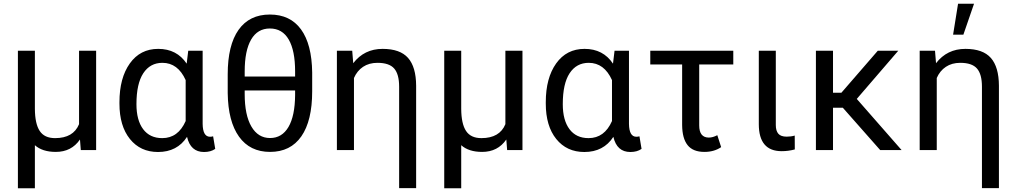

<svg xmlns="http://www.w3.org/2000/svg" viewBox="-20 -798 5406 1021"><path d="M165.5 -528.3V-219.2Q166 -139.6 191.2 -101.6Q216.3 -63.5 272.9 -63.5Q370.1 -63.5 400.4 -137.7V-528.3H491.2V0H409.7L405.3 -56.2Q359.9 9.8 276.9 9.8Q205.1 9.8 165.5 -25.9V203.1H75.2V-528.3Z M1057.6 -528.3V-139.2Q1058.6 -70.8 1096.7 -70.8Q1106 -70.8 1113.3 -73.2L1124.5 -6.3Q1101.1 10.3 1064.9 10.3Q993.2 10.3 974.6 -70.3Q922.4 10.3 820.3 10.3Q726.6 10.3 670.9 -58.8Q615.2 -127.9 615.2 -247.1V-254.4Q615.2 -383.3 670.4 -460.7Q725.6 -538.1 821.3 -538.1Q920.4 -538.1 972.7 -459.5L981 -528.3ZM705.6 -244.1Q705.6 -158.7 741.2 -111.1Q776.9 -63.5 842.8 -63.5Q927.2 -63.5 967.3 -154.3V-372.1Q925.8 -463.9 843.8 -463.9Q778.3 -463.9 741.9 -408.4Q705.6 -353 705.6 -244.1Z M1640.1 -312.5Q1640.1 -155.8 1582.5 -73Q1524.9 9.8 1416 9.8Q1309.1 9.8 1251 -71.3Q1192.9 -152.3 1190.9 -302.7V-402.8Q1190.9 -557.6 1248.5 -639.2Q1306.2 -720.7 1415 -720.7Q1523.4 -720.7 1580.8 -641.6Q1638.2 -562.5 1640.1 -412.6ZM1281.2 -391.1H1549.3V-418Q1549.3 -528.8 1515.4 -587.6Q1481.4 -646.5 1415 -646.5Q1349.6 -646.5 1315.4 -587.6Q1281.2 -528.8 1281.2 -418ZM1549.3 -316.9H1281.2V-297.9Q1281.2 -186 1316.9 -125Q1352.5 -64 1416 -64Q1479.5 -64 1513.9 -122.6Q1548.3 -181.2 1549.3 -292Z M1853 -528.3 1858.4 -461.9Q1917 -538.1 2014.6 -538.1Q2107.4 -538.1 2149.9 -490Q2192.4 -441.9 2192.9 -342.3V202.6H2102.5V-336.9Q2102.5 -403.3 2076.2 -433.6Q2049.8 -463.9 1987.3 -463.9Q1942.4 -463.9 1910.6 -442.6Q1878.9 -421.4 1862.3 -383.3V0H1771.5V-528.3Z M2432.6 -528.3V-219.2Q2433.1 -139.6 2458.3 -101.6Q2483.4 -63.5 2540 -63.5Q2637.2 -63.5 2667.5 -137.7V-528.3H2758.3V0H2676.8L2672.4 -56.2Q2627 9.8 2543.9 9.8Q2472.2 9.8 2432.6 -25.9V203.1H2342.3V-528.3Z M3324.7 -528.3V-139.2Q3325.7 -70.8 3363.8 -70.8Q3373 -70.8 3380.4 -73.2L3391.6 -6.3Q3368.2 10.3 3332 10.3Q3260.3 10.3 3241.7 -70.3Q3189.5 10.3 3087.4 10.3Q2993.7 10.3 2938 -58.8Q2882.3 -127.9 2882.3 -247.1V-254.4Q2882.3 -383.3 2937.5 -460.7Q2992.7 -538.1 3088.4 -538.1Q3187.5 -538.1 3239.7 -459.5L3248 -528.3ZM2972.7 -244.1Q2972.7 -158.7 3008.3 -111.1Q3043.9 -63.5 3109.9 -63.5Q3194.3 -63.5 3234.4 -154.3V-372.1Q3192.9 -463.9 3110.8 -463.9Q3045.4 -463.9 3009 -408.4Q2972.7 -353 2972.7 -244.1Z M3879.4 -455.1H3698.2V-131.3Q3698.2 -66.4 3749.5 -66.4Q3770.5 -66.4 3794.4 -79.1L3814.9 -15.6Q3777.8 9.8 3726.1 9.8Q3665 9.8 3636.5 -26.1Q3607.9 -62 3607.4 -133.3V-455.1H3438V-528.3H3879.4Z M4105.5 -528.3V-133.3Q4105.5 -102.5 4118.9 -86.9Q4132.3 -71.3 4163.6 -71.3Q4187 -71.3 4206.1 -77.1L4206.5 -3.4Q4172.4 5.9 4136.7 5.9Q4015.1 5.9 4015.1 -137.7V-528.3Z M4461.9 -225.1H4409.7V0H4318.8V-528.3H4409.7V-304.7H4454.1L4647.9 -528.3H4756.8L4536.1 -272L4774.4 0H4660.6Z M4952.1 -528.3 4957.5 -461.9Q5016.1 -538.1 5113.8 -538.1Q5206.5 -538.1 5249 -490Q5291.5 -441.9 5292 -342.3V202.6H5201.7V-336.9Q5201.7 -403.3 5175.3 -433.6Q5148.9 -463.9 5086.4 -463.9Q5041.5 -463.9 5009.8 -442.6Q4978 -421.4 4961.4 -383.3V0H4870.6V-528.3ZM5074.7 -778.3H5159.7L5103 -613.8H5048.3Z"/></svg>

Font: APIMedia Roboto
Style: Regular
Weight: 400
Designer: Google
Version: Version 2.137; 2017